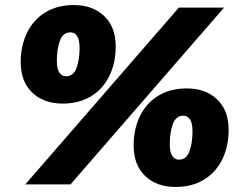

<svg xmlns="http://www.w3.org/2000/svg" viewBox="-20 -730 957 760"><path d="M62 -484Q62 -549 87 -600.5Q112 -652 159.5 -681Q207 -710 272 -710Q347 -710 392.5 -666.5Q438 -623 438 -546Q438 -481 413 -429.5Q388 -378 340.5 -349Q293 -320 228 -320Q153 -320 107.5 -363.5Q62 -407 62 -484ZM688 -700H867L259 0H80ZM295 -540Q295 -573 285 -587.5Q275 -602 259 -602Q229 -602 217 -568.5Q205 -535 205 -490Q205 -457 215 -442.5Q225 -428 241 -428Q271 -428 283 -461.5Q295 -495 295 -540ZM509 -154Q509 -219 534 -270.5Q559 -322 606.5 -351Q654 -380 719 -380Q794 -380 839.5 -336.5Q885 -293 885 -216Q885 -151 860 -99.5Q835 -48 787.5 -19Q740 10 675 10Q600 10 554.5 -33.5Q509 -77 509 -154ZM742 -210Q742 -243 732 -257.5Q722 -272 706 -272Q676 -272 664 -238.5Q652 -205 652 -160Q652 -127 662 -112.5Q672 -98 688 -98Q718 -98 730 -131.5Q742 -165 742 -210Z"/></svg>

Font: Montserrat Alternates Black
Style: Italic
Weight: 900
Italic angle: -11.3°
Designer: Julieta Ulanovsky
Foundry: Julieta Ulanovsky
Version: Version 7.200